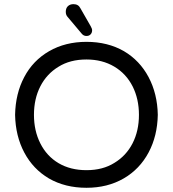

<svg xmlns="http://www.w3.org/2000/svg" viewBox="-20 -894 833 925"><path d="M374 -731.4 306.6 -811.5Q296.9 -821.3 296.9 -836.9Q296.9 -854.5 307.1 -864.3Q317.4 -874 334 -874Q357.4 -874 367.2 -854.5L417 -767.6Q423.8 -755.9 423.8 -748Q423.8 -736.3 416.5 -728.5Q409.2 -720.7 396.5 -720.7Q382.8 -720.7 374 -731.4ZM215.8 -34.2Q139.6 -79.1 97.2 -158.7Q54.7 -238.3 52.7 -340.8Q54.7 -443.4 96.7 -522.5Q138.7 -602.5 216.8 -647.5Q294.9 -692.4 396.5 -692.4Q499 -692.4 577.1 -647.5Q653.3 -602.5 695.8 -522.5Q738.3 -442.4 740.2 -340.8Q738.3 -239.3 696.3 -160.2Q653.3 -79.1 575.7 -34.2Q498 10.7 396.5 10.7Q293.9 10.7 215.8 -34.2ZM531.2 -109.4Q587.9 -143.6 618.7 -203.6Q649.4 -263.7 649.4 -340.8Q649.4 -417 619.1 -477.5Q587.9 -539.1 530.3 -573.2Q472.7 -607.4 396.5 -607.4Q317.4 -607.4 261.7 -572.3Q205.1 -538.1 174.3 -478Q143.6 -418 143.6 -340.8Q143.6 -264.6 173.8 -204.1Q205.1 -141.6 262.2 -107.9Q319.3 -74.2 396.5 -74.2Q475.6 -74.2 531.2 -109.4Z"/></svg>

Font: jf-openhuninn-1.1
Style: Regular
Weight: 400
Designer: [Kosugi Maru]
      Designed by Motoya company      

      [Varela Round]
      Joe Prince(Latin component); Avraham Co
Foundry: justfont CO.,LTD.
Version: 1.1